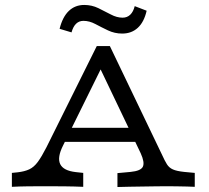

<svg xmlns="http://www.w3.org/2000/svg" viewBox="-20 -758 848 779"><path d="M236.3 -168.5Q211.3 -119.4 224.2 -92.3Q237.1 -65.3 287.9 -59.7L317.7 -56.5V0Q281.5 -1.6 241.5 -2Q201.6 -2.4 161.3 -2.4Q126.6 -2.4 92.3 -2Q58.1 -1.6 28.2 0V-56.5L51.6 -58.9Q79.8 -62.1 98.8 -71Q117.7 -79.8 133.5 -101.2Q149.2 -122.6 168.5 -160.5L372.6 -571H425.8L637.9 -129Q648.4 -105.6 657.3 -91.5Q666.1 -77.4 681.5 -70.6Q696.8 -63.7 727.4 -60.5L770.2 -56.5V0Q758.9 -0.8 739.1 -1.2Q719.4 -1.6 697.2 -2Q675 -2.4 655.6 -2.4H658.1H661.3Q638.7 -2.4 612.5 -2Q586.3 -1.6 558.9 -1.2Q531.5 -0.8 505.2 -0.4Q479 0 456.5 0.8V-55.6L509.7 -60.5Q551.6 -64.5 559.7 -81.9Q567.7 -99.2 550.8 -136.3L375.8 -502.4L404 -508.1ZM212.9 -182.3 239.5 -239.5H543.5L565.3 -182.3ZM475.8 -621.8Q445.2 -621.8 418.1 -634.7Q391.1 -647.6 366.9 -660.5Q342.7 -673.4 318.5 -673.4Q300.8 -673.4 288.7 -661.7Q276.6 -650 270.2 -626.6L221.8 -641.1Q233.9 -689.5 259.3 -713.7Q284.7 -737.9 321.8 -737.9Q352.4 -737.9 379 -725Q405.6 -712.1 429.8 -699.2Q454 -686.3 477.4 -686.3Q496 -686.3 508.5 -698.4Q521 -710.5 526.6 -733.1L575 -714.5Q564.5 -668.5 539.1 -645.2Q513.7 -621.8 475.8 -621.8Z"/></svg>

Font: Playfair 5pt SemiExpanded Light
Style: Regular
Weight: 300
Width: 6
Designer: Claus Eggers Sørensen
Foundry: Claus Eggers Sørensen
Version: Version 2.203